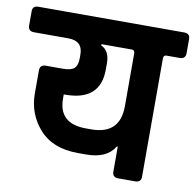

<svg xmlns="http://www.w3.org/2000/svg" viewBox="-102 -697 787 771"><g transform="rotate(10 291.0 -311.5)"><path d="M393 -519H269V-514Q304 -498 304 -447V-422Q304 -294 161 -294H155V-277Q155 -175 266 -175H288Q405 -175 405 -290V-505Q405 -519 393 -519ZM193 -448V-463Q193 -519 134 -519H-6Q-30 -519 -30 -543V-601Q-30 -623 -6 -623H588Q612 -623 612 -600V-543Q612 -519 588 -519H534Q522 -519 522 -505V-23Q522 0 498 0H429Q405 0 405 -23V-125H401Q370 -72 285 -72H252Q149 -72 94.5 -133Q40 -194 40 -278V-371Q40 -395 64 -395H134Q167 -395 180 -407Q193 -419 193 -448Z"/></g></svg>

Font: Rajdhani
Style: Bold
Weight: 700
Designer: Satya Rajpurohit, Jyotish Sonowal
Foundry: Indian Type Foundry
Version: Version 1.201 February 1, 2022